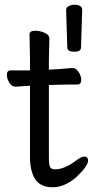

<svg xmlns="http://www.w3.org/2000/svg" viewBox="-20 -775 400 813"><path d="M328 -732 323 -574Q323 -556 294.5 -556Q266 -556 265 -573L260 -732Q260 -745 273 -750Q283 -755 294 -755Q328 -755 328 -733ZM105 -629Q105 -645 129 -645Q148 -645 167 -637Q189 -628 189 -611L187 -522V-480Q233 -482 285 -487H286Q302 -487 313 -470Q324 -453 324 -437Q324 -417 307 -417H268Q240 -417 220 -416Q220 -416 187 -415V-112Q187 -75 192.5 -66.5Q198 -58 214 -58Q254 -58 306 -98Q325 -112 337 -112Q345 -112 349 -107.5Q353 -103 353 -96Q353 -72 306 -28V-27Q254 18 203.5 18Q153 18 130 -15Q107 -48 107 -112V-412L47 -408H46Q30 -408 19.5 -425Q9 -442 9 -458Q9 -477 26 -477H107V-522Z"/></svg>

Font: Moon Stars Kai
Style: Bold
Weight: 700
Designer: GuiWonder
Version: Version 1.101